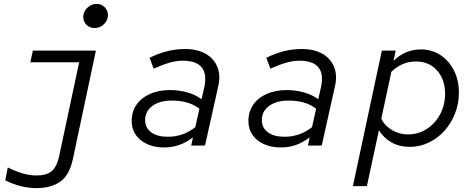

<svg xmlns="http://www.w3.org/2000/svg" viewBox="-20 -748 2440 987"><path d="M466 -604Q441 -604 424.5 -620.5Q408 -637 408 -661Q408 -679 417.5 -694Q427 -709 443 -718.5Q459 -728 477 -728Q501 -728 518 -711Q535 -694 535 -670Q535 -653 525.5 -637.5Q516 -622 500.5 -613Q485 -604 466 -604ZM168 219Q126 219 85.5 208.5Q45 198 7 179L20 113Q61 133 97 143.5Q133 154 169 154Q219 154 245.5 132Q272 110 284 55L387 -428H136L149 -488H473L355 68Q337 153 289.5 186Q242 219 168 219Z M825 10Q750 10 703.5 -27.5Q657 -65 657 -126Q657 -174 681.5 -209.5Q706 -245 750.5 -265Q795 -285 854 -285Q900 -285 942.5 -273Q985 -261 1016 -238L1030 -299Q1045 -367 1017 -401.5Q989 -436 919 -436Q887 -436 850.5 -425.5Q814 -415 770 -395L749 -451Q796 -474 840.5 -485Q885 -496 931 -496Q994 -496 1036.5 -472Q1079 -448 1097 -405Q1115 -362 1102 -305L1034 0H963L972 -42Q937 -15 900.5 -2.5Q864 10 825 10ZM726 -131Q726 -91 757 -68Q788 -45 843 -45Q882 -45 916.5 -57Q951 -69 984 -94L1005 -189Q977 -211 941.5 -221Q906 -231 861 -231Q801 -231 763.5 -203.5Q726 -176 726 -131Z M1425 10Q1350 10 1303.5 -27.5Q1257 -65 1257 -126Q1257 -174 1281.5 -209.5Q1306 -245 1350.5 -265Q1395 -285 1454 -285Q1500 -285 1542.5 -273Q1585 -261 1616 -238L1630 -299Q1645 -367 1617 -401.5Q1589 -436 1519 -436Q1487 -436 1450.5 -425.5Q1414 -415 1370 -395L1349 -451Q1396 -474 1440.5 -485Q1485 -496 1531 -496Q1594 -496 1636.5 -472Q1679 -448 1697 -405Q1715 -362 1702 -305L1634 0H1563L1572 -42Q1537 -15 1500.5 -2.5Q1464 10 1425 10ZM1326 -131Q1326 -91 1357 -68Q1388 -45 1443 -45Q1482 -45 1516.5 -57Q1551 -69 1584 -94L1605 -189Q1577 -211 1541.5 -221Q1506 -231 1461 -231Q1401 -231 1363.5 -203.5Q1326 -176 1326 -131Z M1794 209 1943 -488H2014L2003 -435Q2032 -464 2067.6 -479Q2103.3 -494 2144 -494Q2200 -494 2244 -465Q2288 -436 2313.5 -386Q2339 -336 2339 -272Q2339 -215 2319 -164.4Q2299 -113.7 2264.5 -75.4Q2230 -37 2184 -15Q2138 7 2086 7Q2034 7 1993.5 -15.5Q1953 -38 1928 -79L1866 209ZM2077 -57Q2130.5 -57 2173.9 -85.1Q2217.3 -113.2 2242.6 -160.6Q2268 -207.9 2268 -266Q2268 -340 2226.5 -386Q2185 -432 2118 -432Q2047 -432 1992 -379L1940 -138Q1958 -101 1995.9 -79Q2033.7 -57 2077 -57Z"/></svg>

Font: Red Hat Mono
Style: Italic
Weight: 300
Italic angle: -12°
Monospace: yes
Designer: Pentagram, MCKL
Foundry: Pentagram, MCKL
Version: Version 1.023